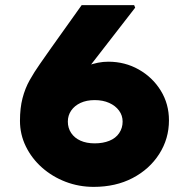

<svg xmlns="http://www.w3.org/2000/svg" viewBox="-20 -730 730 750"><path d="M346 0Q288 0 236 -20Q184 -40 144 -75.5Q104 -111 81 -158Q58 -205 58 -258Q58 -308 68 -346.5Q78 -385 96 -417Q114 -449 135.5 -479.5Q157 -510 180 -543L299 -710H504L508 -700L325 -464Q301 -432 281.5 -403.5Q262 -375 245 -341.5Q228 -308 207 -260L153 -291Q157 -330 181.5 -365.5Q206 -401 242.5 -429Q279 -457 321 -473Q363 -489 403 -489Q468 -489 522 -458.5Q576 -428 608 -376Q640 -324 640 -260Q640 -188 602 -128.5Q564 -69 498 -34.5Q432 0 346 0ZM350 -170Q382 -170 407 -180Q432 -190 445.5 -210Q459 -230 459 -255Q459 -279 445 -298Q431 -317 406.5 -328Q382 -339 350 -339Q318 -339 294.5 -328Q271 -317 258 -298Q245 -279 245 -255Q245 -230 258 -210.5Q271 -191 294.5 -180.5Q318 -170 350 -170Z"/></svg>

Font: Lexend Exa Black
Style: Regular
Weight: 900
Designer: Bonnie Shaver-Troup, Thomas Jockin
Foundry: Lexend
Version: Version 1.007